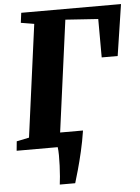

<svg xmlns="http://www.w3.org/2000/svg" viewBox="-62 -791 759 1041"><g transform="rotate(-5 318.0 -270.0)"><path d="M3.5 0 8.5 -51 76.5 -65 158.5 -677 86.5 -689 93.5 -743H636.5L594 -464H507L506.5 -673L328.5 -685L247 -78H371.5Q362.5 -19.5 349.8 35.2Q337 90 324.8 133.5Q312.5 177 304.5 203H220.5Q223 186.5 225.2 159Q227.5 131.5 228.8 101Q230 70.5 229.8 43.5Q229.5 16.5 227 0Z"/></g></svg>

Font: Merriweather Black
Style: Italic
Weight: 900
Italic angle: -7.8°
Designer: Eben Sorkin
Foundry: Eben Sorkin
Version: Version 2.200;gftools[0.9.31]